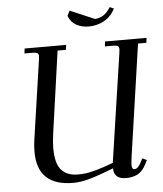

<svg xmlns="http://www.w3.org/2000/svg" viewBox="-59 -927 837 987"><g transform="rotate(-5 359.5 -434.0)"><path d="M86.9 -676.8 89.8 -702.1H304.2L300.8 -676.8H257.8L198.2 -254.9Q191.9 -208 191.9 -179.2Q191.9 -99.1 221.4 -66.2Q251 -33.2 305.2 -33.2Q327.6 -33.2 346.4 -35.4Q365.2 -37.6 403.1 -47.9Q440.9 -58.1 490.2 -77.1L573.2 -637.2Q575.2 -650.9 575.2 -655.8Q575.2 -668.5 568.4 -672.6Q561.5 -676.8 543 -676.8H502L504.9 -702.1H719.2L715.8 -676.8H672.9L589.8 -104Q585 -68.8 585 -58.1Q585 -35.2 598.1 -35.2Q616.7 -35.2 631.8 -64.9L643.1 -86.9L666 -76.2L654.8 -54.2Q636.7 -19 611.1 -6.1Q585.4 6.8 551.8 6.8Q488.8 6.8 488.8 -48.8Q411.1 -18.6 364.5 -5.4Q317.9 7.8 279.8 7.8Q94.2 7.8 94.2 -168Q94.2 -203.1 99.1 -232.9L158.2 -637.2Q160.2 -650.9 160.2 -655.8Q160.2 -668.5 153.3 -672.6Q146.5 -676.8 127.9 -676.8ZM324.2 -850.1 336.9 -876 463.9 -821.8Q513.7 -824.7 543.9 -876L564.9 -867.2Q543.9 -825.2 507.1 -805.7Q470.2 -786.1 429.2 -786.1Q393.1 -786.1 364.7 -801.5Q336.4 -816.9 324.2 -850.1Z"/></g></svg>

Font: Dihjauti
Style: Bold Italic
Weight: 700
Italic angle: -9°
Designer: T. Christopher White
Version: Version 3.0.0